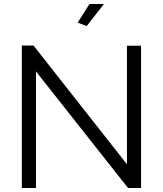

<svg xmlns="http://www.w3.org/2000/svg" viewBox="-20 -937 812 957"><path d="M412.1 -807.1 367.2 -824.2 425.8 -917H498ZM159.2 -581.1V0H88.9V-710H147L612.8 -118.2V-709H683.1V0H618.2Z"/></svg>

Font: Rawline
Style: Regular
Weight: 400
Designer: Matt McInerney, Pablo Impallari, Rodrigo Fuenzalida
Foundry: Matt McInerney, Pablo Impallari, Rodrigo Fuenzalida
Version: Version 4.020;PS 004.020;hotconv 1.0.88;makeotf.lib2.5.64775